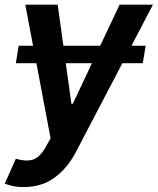

<svg xmlns="http://www.w3.org/2000/svg" viewBox="-33 -565 656 798"><path d="M572.4 -375 560.4 -302.2H475.5L280.2 71Q246.1 135.3 193 173.8Q139.9 212.4 65.3 212.4Q37.3 212.4 16.9 207.4Q-3.6 202.4 -13.1 197.8L33 94.8Q73.2 106.9 102.1 98.9Q131 90.9 157 46.2L177.2 9.6L118.3 -302.2H32.7L44.7 -375H104.4L72.1 -545.5H206.7L230.5 -375H383.5L464.1 -545.5H602.6L513.5 -375ZM349.1 -302.2H240.4L263.8 -133.5H269.5Z"/></svg>

Font: Inter UI Semi Bold
Style: Italic
Weight: 600
Italic angle: -9.39999°
Designer: Rasmus Andersson
Foundry: rsms
Version: 3.2;8d6f07862